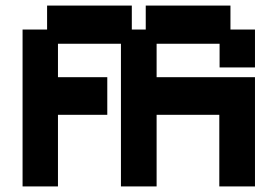

<svg xmlns="http://www.w3.org/2000/svg" viewBox="-20 -658 996 689"><path d="M61 11V-552H149V-638H453V-552H503V-638H807V-552H895V-416H768V-501H542V-381H895V11H767V-246H542V11H414V-501H188V-381H365V-246H188V11Z"/></svg>

Font: Pixelify Sans
Style: Bold
Weight: 700
Designer: Stefie Justprince
Foundry: Typecalism Foundryline
Version: Version 1.000